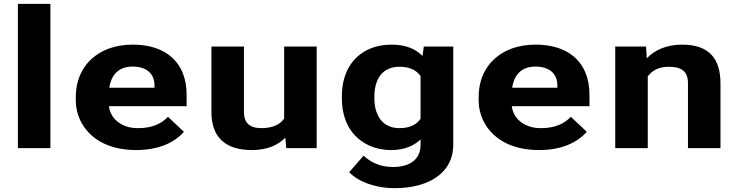

<svg xmlns="http://www.w3.org/2000/svg" viewBox="-20 -770 3837 998"><path d="M242 0V-750H73V0Z M936 -85 853 -163C820 -127 770 -104 700 -104C678 -104 658 -106 640 -112C589 -128 553 -165 546 -218H950V-278C950 -317 944 -353 932 -385C898 -476 812 -538 670 -538C624 -538 583 -531 547 -518C441 -479 374 -390 374 -265V-246C374 -211 382 -178 396 -147C439 -55 536 10 688 10C805 10 887 -29 936 -85ZM783 -326V-314H548C557 -373 590 -424 669 -424C742 -424 783 -387 783 -326Z M1338 -104C1276 -104 1248 -134 1248 -186V-528H1079V-187C1079 -64 1144 10 1289 10C1370 10 1425 -16 1463 -54L1468 0H1626V-528H1457V-154C1436 -123 1398 -104 1338 -104Z M2166 -45V-17C2166 57 2112 98 2023 98C1953 98 1905 72 1870 39L1795 125C1842 174 1929 208 2032 208C2077 208 2117 203 2155 193C2260 165 2336 96 2336 -18V-528H2183L2176 -479C2141 -515 2091 -538 2014 -538C1974 -538 1938 -531 1906 -518C1809 -478 1757 -389 1757 -268V-258C1757 -178 1782 -111 1825 -66C1865 -24 1927 10 2013 10C2083 10 2132 -13 2166 -45ZM2166 -375V-153C2146 -123 2112 -104 2056 -104C2034 -104 2014 -108 1998 -116C1949 -140 1926 -193 1926 -258V-268C1926 -349 1960 -423 2057 -423C2112 -423 2145 -404 2166 -375Z M3030 -85 2947 -163C2914 -127 2864 -104 2794 -104C2772 -104 2752 -106 2734 -112C2683 -128 2647 -165 2640 -218H3044V-278C3044 -317 3038 -353 3026 -385C2992 -476 2906 -538 2764 -538C2718 -538 2677 -531 2641 -518C2535 -479 2468 -390 2468 -265V-246C2468 -211 2476 -178 2490 -147C2533 -55 2630 10 2782 10C2899 10 2981 -29 3030 -85ZM2877 -326V-314H2642C2651 -373 2684 -424 2763 -424C2836 -424 2877 -387 2877 -326Z M3455 -423C3526 -423 3556 -397 3556 -337V0H3725V-336C3725 -460 3671 -538 3525 -538C3442 -538 3381 -508 3342 -467L3338 -528H3178V0H3347V-373C3368 -401 3402 -423 3455 -423Z"/></svg>

Font: Asimov
Style: XWid
Weight: 500
Designer: Google
Version: Version 2.000980; 2014